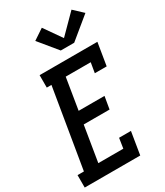

<svg xmlns="http://www.w3.org/2000/svg" viewBox="-251 -1081 1014 1177"><g transform="rotate(-30 255.5 -492.5)"><path d="M-14 0V-88H31L124 -647H91V-735H500L474 -576H390L402 -647H225L189 -426H372L357 -338H174L133 -88H310L321 -159H405L379 0ZM279 -801 173 -930 248 -980 334 -857 461 -985 525 -925 374 -801Z"/></g></svg>

Font: Iosevka Slab Semibold Oblique
Style: Regular
Weight: 600
Italic angle: -9°
Monospace: yes
Designer: Belleve Invis
Foundry: Belleve Invis
Version: Version 11.1.1; ttfautohint (v1.8.3)